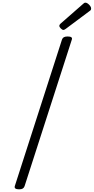

<svg xmlns="http://www.w3.org/2000/svg" viewBox="-20 -1403 702 1437"><path d="M123 14Q104 14 95.5 8Q87 2 91 -11L444 -1107Q448 -1119 458 -1124.5Q468 -1130 487 -1130Q506 -1130 514 -1124Q522 -1118 517 -1105L164 -10Q160 2 150.5 8Q141 14 123 14ZM455 -1179Q446 -1179 435 -1190Q424 -1201 424 -1210Q424 -1213 425.5 -1216.5Q427 -1220 432 -1225L601 -1373Q606 -1378 610 -1380.5Q614 -1383 620 -1383Q628 -1383 637.5 -1376Q647 -1369 654.5 -1359Q662 -1349 662 -1340Q662 -1334 660.5 -1330Q659 -1326 650 -1320L472 -1187Q467 -1184 463 -1181.5Q459 -1179 455 -1179Z"/></svg>

Font: Playwrite CU Light
Style: Regular
Weight: 300
Designer: Veronika Burian, José Scaglione
Foundry: TypeTogether
Version: Version 1.002